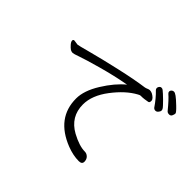

<svg xmlns="http://www.w3.org/2000/svg" viewBox="-169 -1062 1338 1338"><g transform="rotate(45 500.0 -393.0)"><path d="M121 -560 156 -555Q163 -555 252 -579Q341 -603 475.5 -633.5Q610 -664 699 -676Q709 -678 717.5 -682Q726 -686 735 -687H739Q761 -687 786 -664Q796 -654 797 -644V-639Q797 -624 786 -621.5Q775 -619 755 -616.5Q735 -614 723 -614.5Q711 -615 699 -607Q620 -564 548.5 -470Q477 -376 477 -287Q477 -166 586 -106Q664 -64 719 -64Q737 -64 751.5 -50.5Q766 -37 767 -14V-12Q767 13 736 13Q680 13 618 -11Q414 -91 414 -283Q414 -360 472.5 -454Q531 -548 597 -602Q491 -583 379.5 -552Q268 -521 225 -505.5Q182 -490 172 -490Q162 -490 150 -496Q137 -505 123 -521Q109 -537 109 -548.5Q109 -560 121 -560ZM845 -622Q807 -678 766 -717Q760 -723 760 -732Q760 -741 766.5 -749Q773 -757 782 -757Q791 -757 798 -751.5Q805 -746 819 -733.5Q833 -721 848.5 -705.5Q864 -690 876.5 -676.5Q889 -663 892 -656.5Q895 -650 895 -643Q895 -636 886 -624.5Q877 -613 865 -613Q853 -613 845 -622ZM928 -671Q874 -737 846 -760Q838 -767 838 -776Q838 -785 845.5 -792Q853 -799 863 -799Q873 -799 890.5 -786.5Q908 -774 943 -740.5Q978 -707 978 -698Q978 -689 972 -675.5Q966 -662 951 -662Q936 -662 928 -671Z"/></g></svg>

Font: LXGW WenKai Mono Lite
Style: Regular
Weight: 400
Monospace: yes
Designer: LXGW / Fontworks Inc.
Foundry: LXGW / Fontworks Inc.
Version: Version 1.520; June 14, 2025